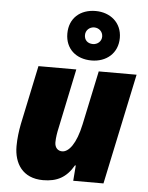

<svg xmlns="http://www.w3.org/2000/svg" viewBox="-58 -898 738 955"><g transform="rotate(5 311.0 -420.5)"><path d="M381 -604C455 -604 512 -651 512 -728C512 -804 454 -851 381 -851C304 -851 250 -804 250 -727C250 -651 304 -604 381 -604ZM381 -686C354 -686 338 -703 338 -727C338 -752 358 -769 381 -769C404 -769 424 -752 424 -727C424 -703 404 -686 381 -686ZM193 10C263 10 309 -15 345 -77H349L343 0H494L611 -553H422L365 -284C344 -185 308 -141 275 -141C255 -141 238 -155 238 -183C238 -206 243 -235 247 -252L310 -553H121L59 -259C52 -224 47 -184 47 -147C47 -62 90 10 193 10Z"/></g></svg>

Font: Noto Sans Black
Style: Italic
Weight: 900
Italic angle: -12°
Designer: Monotype Design Team
Foundry: Monotype Imaging Inc.
Version: Version 2.013